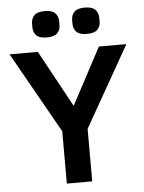

<svg xmlns="http://www.w3.org/2000/svg" viewBox="-60 -954 752 1002"><g transform="rotate(-5 316.0 -453.5)"><path d="M249 0V-274L10 -698H158L319 -403H321L478 -698H622L382 -275V0ZM212 -769Q173 -769 157 -785.5Q141 -802 141 -827V-848Q141 -873 157 -890Q173 -907 212 -907Q251 -907 267 -890Q283 -873 283 -848V-827Q283 -802 267 -785.5Q251 -769 212 -769ZM422 -769Q383 -769 367 -785.5Q351 -802 351 -827V-848Q351 -873 367 -890Q383 -907 422 -907Q461 -907 477 -890Q493 -873 493 -848V-827Q493 -802 477 -785.5Q461 -769 422 -769Z"/></g></svg>

Font: IBM Plex Sans Devanagari SemiBold
Style: Regular
Weight: 600
Designer: Mike Abbink, Paul van der Laan, Pieter van Rosmalen, Erin McLaughlin
Foundry: Bold Monday
Version: Version 1.1